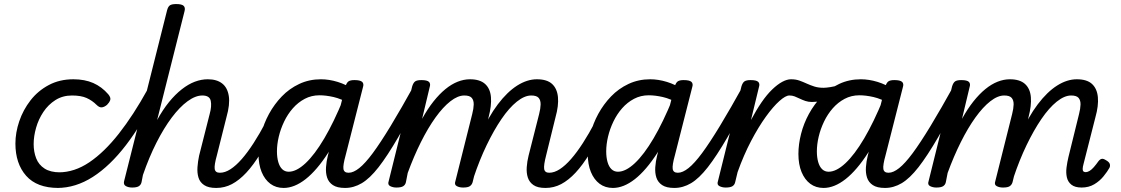

<svg xmlns="http://www.w3.org/2000/svg" viewBox="-20 -910 5528 947"><path d="M268 17Q162 17 109 -43Q56 -103 56 -202Q56 -256 75 -312Q94 -368 130.5 -415Q167 -462 220.5 -490.5Q274 -519 342 -519Q398 -519 440 -500.5Q482 -482 514 -445Q528 -428 523.5 -416Q519 -404 508 -393Q495 -382 482.5 -380.5Q470 -379 456 -393Q435 -414 407.5 -426.5Q380 -439 335 -439Q289 -439 253.5 -416.5Q218 -394 194 -358Q170 -322 158 -280Q146 -238 146 -199Q146 -161 158.5 -129Q171 -97 200 -78.5Q229 -60 276 -60Q290 -60 296 -48.5Q302 -37 300.5 -21.5Q299 -6 290.5 5.5Q282 17 268 17Z M262 17Q254 17 249.5 5.5Q245 -6 246.5 -21.5Q248 -37 253.5 -48.5Q259 -60 270 -60Q347 -60 420.5 -109.5Q494 -159 566 -250.5Q638 -342 708 -469Q714 -479 726 -475Q738 -471 747 -461Q756 -451 752 -442Q680 -297 601.5 -194.5Q523 -92 438 -37.5Q353 17 262 17Z M1046 17Q1008 17 987 3Q966 -11 959 -34Q952 -57 954 -85.5Q956 -114 962 -142L1014 -347Q1025 -386 1019.5 -412.5Q1014 -439 978 -439Q944 -439 905 -410.5Q866 -382 827 -330Q788 -278 751.5 -206Q715 -134 685 -47L678 -11Q675 2 664.5 8.5Q654 15 632 15Q614 15 601 8Q588 1 592 -16L804 -859Q809 -878 818.5 -884Q828 -890 849 -890Q877 -890 886 -881Q895 -872 890 -854L755 -318Q783 -369 813.5 -406.5Q844 -444 876.5 -469.5Q909 -495 941 -507Q973 -519 1005 -519Q1049 -519 1075.5 -498.5Q1102 -478 1108.5 -436.5Q1115 -395 1097 -332L1050 -145Q1036 -95 1039 -76.5Q1042 -58 1064 -58Q1078 -58 1085 -46.5Q1092 -35 1090.5 -20.5Q1089 -6 1078 5.5Q1067 17 1046 17Z M1047 17Q1033 17 1026 5.5Q1019 -6 1020.5 -20.5Q1022 -35 1033 -46.5Q1044 -58 1065 -58Q1090 -58 1117 -75.5Q1144 -93 1172.5 -125.5Q1201 -158 1231 -204.5Q1261 -251 1291 -308Q1299 -321 1312.5 -320Q1326 -319 1335.5 -309.5Q1345 -300 1338 -286Q1300 -211 1265 -153.5Q1230 -96 1195 -58.5Q1160 -21 1124 -2Q1088 17 1047 17Z M1379 17Q1341 17 1313.5 -3.5Q1286 -24 1270.5 -61.5Q1255 -99 1255 -151Q1255 -198 1268 -249.5Q1281 -301 1307 -348.5Q1333 -396 1370 -434.5Q1407 -473 1456 -496Q1505 -519 1563 -519Q1603 -519 1645.5 -506Q1688 -493 1724 -468L1710 -396Q1663 -423 1625 -431.5Q1587 -440 1556 -440Q1516 -440 1483 -422.5Q1450 -405 1424.5 -376Q1399 -347 1381.5 -310.5Q1364 -274 1355 -236Q1346 -198 1346 -163Q1346 -134 1352.5 -111Q1359 -88 1372 -75.5Q1385 -63 1404 -63Q1442 -63 1487 -105Q1532 -147 1579.5 -227.5Q1627 -308 1673 -421L1706 -375Q1655 -244 1599 -157Q1543 -70 1487.5 -26.5Q1432 17 1379 17ZM1682 17Q1643 17 1622 3Q1601 -11 1593.5 -34Q1586 -57 1588 -85.5Q1590 -114 1597 -142L1684 -484Q1690 -503 1699.5 -509Q1709 -515 1728 -515Q1757 -515 1766.5 -506Q1776 -497 1770 -479L1685 -145Q1671 -95 1674 -76.5Q1677 -58 1699 -58Q1713 -58 1720 -46.5Q1727 -35 1725.5 -20.5Q1724 -6 1713.5 5.5Q1703 17 1682 17Z M1682 17Q1668 17 1661 5.5Q1654 -6 1655.5 -20.5Q1657 -35 1668 -46.5Q1679 -58 1700 -58Q1723 -58 1752 -81Q1781 -104 1818.5 -154.5Q1856 -205 1907 -289Q1958 -373 2025 -494Q2033 -508 2047 -506.5Q2061 -505 2071 -495Q2081 -485 2073 -472Q2000 -329 1945 -234.5Q1890 -140 1847 -85Q1804 -30 1764.5 -6.5Q1725 17 1682 17Z M2670 17Q2632 17 2611.5 3Q2591 -11 2583.5 -34Q2576 -57 2578 -85.5Q2580 -114 2587 -142L2639 -347Q2646 -374 2646.5 -394.5Q2647 -415 2637 -427Q2627 -439 2600 -439Q2567 -439 2529 -408.5Q2491 -378 2453.5 -323Q2416 -268 2380.5 -194.5Q2345 -121 2316 -34L2278 -33Q2309 -152 2349 -243Q2389 -334 2435.5 -395.5Q2482 -457 2531 -488Q2580 -519 2628 -519Q2678 -519 2703 -496Q2728 -473 2732 -431Q2736 -389 2720 -332L2674 -145Q2661 -95 2664 -76.5Q2667 -58 2689 -58Q2703 -58 2710 -46.5Q2717 -35 2715 -20.5Q2713 -6 2702 5.5Q2691 17 2670 17ZM1935 15Q1918 15 1904.5 8Q1891 1 1897 -16L2013 -484Q2019 -503 2028.5 -509Q2038 -515 2058 -515Q2087 -515 2096 -506Q2105 -497 2099 -479L2062 -324Q2089 -373 2118 -409.5Q2147 -446 2177 -470.5Q2207 -495 2237.5 -507Q2268 -519 2298 -519Q2347 -519 2372.5 -496Q2398 -473 2401.5 -431Q2405 -389 2390 -332L2311 -11Q2307 2 2297 8.5Q2287 15 2264 15Q2246 15 2233 8Q2220 1 2226 -16L2309 -347Q2316 -374 2316.5 -394.5Q2317 -415 2307 -427Q2297 -439 2270 -439Q2238 -439 2201.5 -410.5Q2165 -382 2128 -330.5Q2091 -279 2056 -209Q2021 -139 1991 -57L1982 -11Q1979 2 1968.5 8.5Q1958 15 1935 15Z M2671 17Q2657 17 2650 5.5Q2643 -6 2644.5 -20.5Q2646 -35 2657 -46.5Q2668 -58 2689 -58Q2714 -58 2741 -75.5Q2768 -93 2796.5 -125.5Q2825 -158 2855 -204.5Q2885 -251 2915 -308Q2923 -321 2936.5 -320Q2950 -319 2959.5 -309.5Q2969 -300 2962 -286Q2924 -211 2889 -153.5Q2854 -96 2819 -58.5Q2784 -21 2748 -2Q2712 17 2671 17Z M3003 17Q2965 17 2937.5 -3.5Q2910 -24 2894.5 -61.5Q2879 -99 2879 -151Q2879 -198 2892 -249.5Q2905 -301 2931 -348.5Q2957 -396 2994 -434.5Q3031 -473 3080 -496Q3129 -519 3187 -519Q3227 -519 3269.5 -506Q3312 -493 3348 -468L3334 -396Q3287 -423 3249 -431.5Q3211 -440 3180 -440Q3140 -440 3107 -422.5Q3074 -405 3048.5 -376Q3023 -347 3005.5 -310.5Q2988 -274 2979 -236Q2970 -198 2970 -163Q2970 -134 2976.5 -111Q2983 -88 2996 -75.5Q3009 -63 3028 -63Q3066 -63 3111 -105Q3156 -147 3203.5 -227.5Q3251 -308 3297 -421L3330 -375Q3279 -244 3223 -157Q3167 -70 3111.5 -26.5Q3056 17 3003 17ZM3306 17Q3267 17 3246 3Q3225 -11 3217.5 -34Q3210 -57 3212 -85.5Q3214 -114 3221 -142L3308 -484Q3314 -503 3323.5 -509Q3333 -515 3352 -515Q3381 -515 3390.5 -506Q3400 -497 3394 -479L3309 -145Q3295 -95 3298 -76.5Q3301 -58 3323 -58Q3337 -58 3344 -46.5Q3351 -35 3349.5 -20.5Q3348 -6 3337.5 5.5Q3327 17 3306 17Z M3306 17Q3292 17 3285 5.5Q3278 -6 3279.5 -20.5Q3281 -35 3292 -46.5Q3303 -58 3324 -58Q3347 -58 3376 -81Q3405 -104 3442.5 -154.5Q3480 -205 3531 -289Q3582 -373 3649 -494Q3657 -508 3671 -506.5Q3685 -505 3695 -495Q3705 -485 3697 -472Q3624 -329 3569 -234.5Q3514 -140 3471 -85Q3428 -30 3388.5 -6.5Q3349 17 3306 17Z M3559 15Q3542 15 3528.5 8Q3515 1 3521 -16L3637 -484Q3643 -503 3652.5 -509Q3662 -515 3682 -515Q3711 -515 3720 -506Q3729 -497 3723 -479L3684 -318Q3710 -367 3736 -405Q3762 -443 3788.5 -468.5Q3815 -494 3838.5 -506.5Q3862 -519 3881 -519Q3900 -519 3908 -507Q3916 -495 3914.5 -479Q3913 -463 3902.5 -451Q3892 -439 3873 -439Q3855 -439 3824.5 -412Q3794 -385 3757.5 -334.5Q3721 -284 3684.5 -214.5Q3648 -145 3618 -61L3606 -11Q3603 2 3592.5 8.5Q3582 15 3559 15Z M3985 -407Q3967 -407 3952.5 -412Q3938 -417 3924.5 -423.5Q3911 -430 3899.5 -434.5Q3888 -439 3874 -439Q3855 -439 3847 -451Q3839 -463 3840 -479Q3841 -495 3852 -507Q3863 -519 3882 -519Q3905 -519 3923 -512.5Q3941 -506 3958.5 -498Q3976 -490 3996 -483.5Q4016 -477 4042 -477Q4055 -477 4076.5 -480.5Q4098 -484 4108 -488Q4118 -494 4125.5 -489.5Q4133 -485 4136.5 -475.5Q4140 -466 4138.5 -457Q4137 -448 4126 -444Q4109 -435 4085 -426.5Q4061 -418 4035 -412.5Q4009 -407 3985 -407Z M4042 17Q4004 17 3976.5 -3.5Q3949 -24 3933.5 -61.5Q3918 -99 3918 -151Q3918 -198 3931 -249.5Q3944 -301 3970 -348.5Q3996 -396 4033 -434.5Q4070 -473 4119 -496Q4168 -519 4226 -519Q4266 -519 4308.5 -506Q4351 -493 4387 -468L4373 -396Q4326 -423 4288 -431.5Q4250 -440 4219 -440Q4179 -440 4146 -422.5Q4113 -405 4087.5 -376Q4062 -347 4044.5 -310.5Q4027 -274 4018 -236Q4009 -198 4009 -163Q4009 -134 4015.5 -111Q4022 -88 4035 -75.5Q4048 -63 4067 -63Q4105 -63 4150 -105Q4195 -147 4242.5 -227.5Q4290 -308 4336 -421L4369 -375Q4318 -244 4262 -157Q4206 -70 4150.5 -26.5Q4095 17 4042 17ZM4345 17Q4306 17 4285 3Q4264 -11 4256.5 -34Q4249 -57 4251 -85.5Q4253 -114 4260 -142L4347 -484Q4353 -503 4362.5 -509Q4372 -515 4391 -515Q4420 -515 4429.5 -506Q4439 -497 4433 -479L4348 -145Q4334 -95 4337 -76.5Q4340 -58 4362 -58Q4376 -58 4383 -46.5Q4390 -35 4388.5 -20.5Q4387 -6 4376.5 5.5Q4366 17 4345 17Z M4345 17Q4331 17 4324 5.5Q4317 -6 4318.5 -20.5Q4320 -35 4331 -46.5Q4342 -58 4363 -58Q4386 -58 4415 -81Q4444 -104 4481.5 -154.5Q4519 -205 4570 -289Q4621 -373 4688 -494Q4696 -508 4710 -506.5Q4724 -505 4734 -495Q4744 -485 4736 -472Q4663 -329 4608 -234.5Q4553 -140 4510 -85Q4467 -30 4427.5 -6.5Q4388 17 4345 17Z M5315 15Q5282 15 5264.5 1Q5247 -13 5242 -35.5Q5237 -58 5240.5 -84.5Q5244 -111 5250 -136L5302 -347Q5309 -374 5309.5 -394.5Q5310 -415 5300 -427Q5290 -439 5263 -439Q5230 -439 5192 -408.5Q5154 -378 5116.5 -323Q5079 -268 5043.5 -194.5Q5008 -121 4979 -34H4941Q4972 -153 5012 -243.5Q5052 -334 5098.5 -395.5Q5145 -457 5194 -488Q5243 -519 5291 -519Q5341 -519 5366 -496Q5391 -473 5395 -431Q5399 -389 5383 -332L5325 -104Q5320 -86 5320 -76.5Q5320 -67 5324.5 -64Q5329 -61 5334 -61Q5344 -61 5354 -67Q5364 -73 5375 -85.5Q5386 -98 5398 -115Q5406 -125 5414 -126.5Q5422 -128 5433 -121Q5450 -112 5453.5 -102Q5457 -92 5452 -82Q5442 -64 5423 -40.5Q5404 -17 5377 -1Q5350 15 5315 15ZM4598 15Q4581 15 4567.5 8Q4554 1 4560 -16L4676 -484Q4682 -503 4691.5 -509Q4701 -515 4721 -515Q4750 -515 4759 -506Q4768 -497 4762 -479L4725 -324Q4752 -373 4781 -409.5Q4810 -446 4840 -470.5Q4870 -495 4900.5 -507Q4931 -519 4961 -519Q5010 -519 5035.5 -496Q5061 -473 5064.5 -431Q5068 -389 5053 -332L4974 -11Q4970 2 4960 8.5Q4950 15 4927 15Q4909 15 4896 8Q4883 1 4889 -16L4972 -347Q4979 -374 4979.5 -394.5Q4980 -415 4970 -427Q4960 -439 4933 -439Q4901 -439 4864.5 -410.5Q4828 -382 4791 -330.5Q4754 -279 4719 -209Q4684 -139 4654 -57L4645 -11Q4642 2 4631.5 8.5Q4621 15 4598 15Z"/></svg>

Font: Playwrite IS
Style: Regular
Weight: 400
Designer: Veronika Burian, José Scaglione
Foundry: TypeTogether
Version: Version 1.002